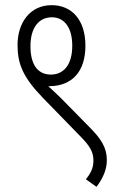

<svg xmlns="http://www.w3.org/2000/svg" viewBox="-20 -652 451 744"><path d="M48 -478C48 -405 68 -354 146 -273L296 -119C331 -83 342 -60 342 -30C342 1 331 19 313 43L354 72C381 36 394 3 394 -32C394 -80 371 -115 328 -158L217 -271C200 -288 182 -304 167 -318C170 -318 172 -318 174 -318C261 -320 311 -376 311 -475C311 -574 259 -632 180 -632C95 -632 48 -562 48 -478ZM98 -473C98 -544 130 -585 181 -585C230 -585 260 -544 260 -475C260 -400 226 -363 177 -363C129 -363 98 -398 98 -473Z"/></svg>

Font: Noto Sans Devanagari UI ExtraCondensed Light
Style: Regular
Weight: 300
Width: 2
Designer: Jelle Bosma - Monotype Design Team
Foundry: Monotype Imaging Inc.
Version: Version 2.004